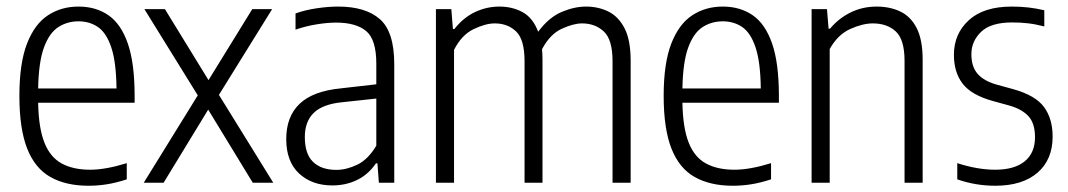

<svg xmlns="http://www.w3.org/2000/svg" viewBox="-20 -570 3332 599"><path d="M256.5 9.5Q185.5 9.5 137.2 -17.8Q89 -45 64.8 -106.5Q40.5 -168 40.5 -271Q40.5 -372.5 64.2 -433.8Q88 -495 129.5 -522.2Q171 -549.5 225 -549.5Q279 -549.5 318.2 -522.5Q357.5 -495.5 378.8 -434.2Q400 -373 400 -270.5V-249.5H99Q100.5 -170 118.8 -124.5Q137 -79 172.8 -59.8Q208.5 -40.5 261.5 -40.5Q309.5 -40.5 375.5 -61V-10.5Q342 0.5 313.2 5Q284.5 9.5 256.5 9.5ZM225 -503.5Q190 -503.5 162 -485.5Q134 -467.5 117.2 -422Q100.5 -376.5 99 -294H343.5Q342.5 -376.5 327.2 -422Q312 -467.5 285.8 -485.5Q259.5 -503.5 225 -503.5Z M428.5 0 597 -272.5 430.5 -541.5H494.5L630.5 -320L767 -541.5H829L663 -274L832.5 0H768.5L629.5 -228L490.5 0Z M1017 8.5Q953 8.5 913 -28.8Q873 -66 873 -136Q873 -206.5 914.8 -246.2Q956.5 -286 1044.5 -294.5L1154 -307V-371.5Q1154 -447 1122.2 -473.2Q1090.5 -499.5 1028.5 -499.5Q1002 -499.5 968.8 -494.2Q935.5 -489 902 -477.5V-528Q930.5 -538.5 967 -544Q1003.5 -549.5 1035 -549.5Q1120.5 -549.5 1165.2 -510.2Q1210 -471 1210 -369.5V0H1162L1157.5 -60.5H1153Q1129 -25.5 1094 -8.5Q1059 8.5 1017 8.5ZM931 -142.5Q931 -89.5 956.8 -64.8Q982.5 -40 1029.5 -40Q1060.5 -40 1094.2 -56Q1128 -72 1154 -115.5V-262.5L1047 -251Q987 -245 959 -218Q931 -191 931 -142.5Z M1340 0V-541.5H1388L1393 -479.5H1397.5Q1426 -515.5 1462.2 -532.5Q1498.5 -549.5 1538 -549.5Q1578.5 -549.5 1610.5 -532Q1642.5 -514.5 1659 -471Q1692 -515.5 1731.8 -532.5Q1771.5 -549.5 1808.5 -549.5Q1846.5 -549.5 1878 -534Q1909.5 -518.5 1928.5 -481.8Q1947.5 -445 1947.5 -380.5V0H1891V-379Q1891 -446.5 1863.8 -471.8Q1836.5 -497 1796 -497Q1769 -497 1732.5 -480.2Q1696 -463.5 1671 -416.5Q1672.5 -400.5 1672.5 -382V0H1616.5V-379Q1616.5 -446.5 1590.2 -471.8Q1564 -497 1523.5 -497Q1495 -497 1457.8 -479.2Q1420.5 -461.5 1396.5 -414.5V0Z M2266.5 9.5Q2195.5 9.5 2147.2 -17.8Q2099 -45 2074.8 -106.5Q2050.5 -168 2050.5 -271Q2050.5 -372.5 2074.2 -433.8Q2098 -495 2139.5 -522.2Q2181 -549.5 2235 -549.5Q2289 -549.5 2328.2 -522.5Q2367.5 -495.5 2388.8 -434.2Q2410 -373 2410 -270.5V-249.5H2109Q2110.5 -170 2128.8 -124.5Q2147 -79 2182.8 -59.8Q2218.5 -40.5 2271.5 -40.5Q2319.5 -40.5 2385.5 -61V-10.5Q2352 0.5 2323.2 5Q2294.5 9.5 2266.5 9.5ZM2235 -503.5Q2200 -503.5 2172 -485.5Q2144 -467.5 2127.2 -422Q2110.5 -376.5 2109 -294H2353.5Q2352.5 -376.5 2337.2 -422Q2322 -467.5 2295.8 -485.5Q2269.5 -503.5 2235 -503.5Z M2512 0V-541.5H2560L2565 -480.5H2569.5Q2596.5 -513 2633.8 -531.2Q2671 -549.5 2715 -549.5Q2756 -549.5 2788.5 -534.2Q2821 -519 2839.8 -482.5Q2858.5 -446 2858.5 -383V0H2802V-380Q2802 -446.5 2774.8 -471.8Q2747.5 -497 2703 -497Q2671.5 -497 2632.5 -479.5Q2593.5 -462 2568.5 -417V0Z M3085 9.5Q3023.5 9.5 2966.5 -10.5V-61Q3030 -40.5 3084.5 -40.5Q3145 -40.5 3177 -66.8Q3209 -93 3209 -142Q3209 -185.5 3188.2 -207.8Q3167.5 -230 3128 -241L3077 -255Q3010.5 -273.5 2983.2 -309Q2956 -344.5 2956 -399Q2956 -464.5 3002.5 -507Q3049 -549.5 3136.5 -549.5Q3165.5 -549.5 3190 -546.5Q3214.5 -543.5 3238 -538V-487.5Q3211 -494.5 3187.8 -497.2Q3164.5 -500 3138 -500Q3071.5 -500 3041 -470.8Q3010.5 -441.5 3010.5 -401Q3010.5 -362 3029.8 -339.8Q3049 -317.5 3089.5 -306L3140.5 -292Q3210.5 -272.5 3237.2 -236Q3264 -199.5 3264 -144Q3264 -72 3216.8 -31.2Q3169.5 9.5 3085 9.5Z"/></svg>

Font: Encode Sans Cnd Lt
Style: Regular
Weight: 300
Width: 3
Designer: Multiple Designers
Foundry: Impallari Type
Version: Version 3.002; ttfautohint (v1.8.3) -l 8 -r 50 -G 200 -x 14 